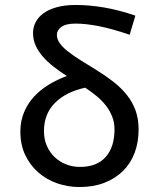

<svg xmlns="http://www.w3.org/2000/svg" viewBox="-20 -741 640 773"><path d="M300 12Q253 12 210 -3Q167 -18 134 -47Q101 -76 81.5 -117Q62 -158 62 -211Q62 -254 77 -289.5Q92 -325 117.5 -352.5Q143 -380 177 -400.5Q211 -421 249 -435Q221 -453 196.5 -472Q172 -491 153.5 -512Q135 -533 124 -556.5Q113 -580 113 -609Q113 -631 123.5 -651.5Q134 -672 155 -687.5Q176 -703 208.5 -712Q241 -721 285 -721Q339 -721 398.5 -711Q458 -701 525 -678L502 -601Q432 -625 379 -635.5Q326 -646 284 -646Q245 -646 227 -632.5Q209 -619 209 -601Q209 -583 221 -566.5Q233 -550 254 -533.5Q275 -517 304.5 -498.5Q334 -480 370 -458Q407 -435 437.5 -411Q468 -387 490.5 -359Q513 -331 525.5 -297Q538 -263 538 -220Q538 -168 522 -125.5Q506 -83 475 -52.5Q444 -22 400 -5Q356 12 300 12ZM302 -69Q370 -69 405.5 -109Q441 -149 441 -220Q441 -248 431.5 -272Q422 -296 406 -316.5Q390 -337 368.5 -354.5Q347 -372 323 -388Q245 -371 201 -326.5Q157 -282 157 -213Q157 -180 169 -153Q181 -126 201 -107.5Q221 -89 247 -79Q273 -69 302 -69Z"/></svg>

Font: Source Code Pro Medium
Style: Regular
Weight: 500
Monospace: yes
Designer: Paul D. Hunt, Teo Tuominen
Foundry: Adobe Systems Incorporated
Version: Version 2.030;PS 1.000;hotconv 16.6.51;makeotf.lib2.5.65220